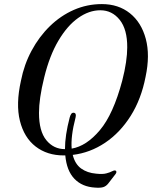

<svg xmlns="http://www.w3.org/2000/svg" viewBox="-20 -730 726 916"><path d="M466 -710.5Q545 -710.5 599.8 -666.8Q654.5 -623 675.5 -544.8Q696.5 -466.5 674.5 -363.5Q654 -257.5 603.5 -177.2Q553 -97 481.5 -49Q410 -1 327 9Q338 53 367.2 74Q396.5 95 438.5 98.5Q469.5 102 487.2 97.2Q505 92.5 514.5 87.2Q524 82 530 83.5Q534.5 84 535.2 89Q536 94 531.5 100L496 146Q486 158.5 472.5 162.8Q459 167 433.5 165Q372 161.5 335 123Q298 84.5 291.5 11.5Q287.5 11.5 284 11.5Q205 11.5 150 -31Q95 -73.5 75 -153.5Q55 -233.5 80 -345Q95 -422 130.8 -488.5Q166.5 -555 217.8 -605Q269 -655 332.2 -682.8Q395.5 -710.5 466 -710.5ZM312.5 -169.5Q315.5 -180.5 320 -186.8Q324.5 -193 332.5 -192Q345.5 -190 340.5 -169.5Q328.5 -123.5 324 -86.5Q319.5 -49.5 322 -21Q392.5 -33 456.5 -109Q520.5 -185 563 -344.5Q575.5 -393 581.2 -432.8Q587 -472.5 587 -504Q587.5 -590 551 -635.5Q514.5 -681 458.5 -681Q404.5 -681 352.8 -644.2Q301 -607.5 258.8 -536.2Q216.5 -465 191 -361Q178 -308.5 172 -266.5Q166 -224.5 166 -191.5Q166 -104 201 -61.2Q236 -18.5 290 -18.5Q290 -84 312.5 -169.5Z"/></svg>

Font: Fraunces 144pt Soft
Style: Italic
Weight: 400
Italic angle: -16°
Version: Version 1.000;[b76b70a41]